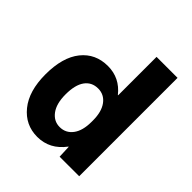

<svg xmlns="http://www.w3.org/2000/svg" viewBox="-206 -888 1035 1035"><g transform="rotate(45 312.0 -370.0)"><path d="M553 -750V0H404L401 -72H399Q338 10 243 10Q152 10 94 -61.5Q36 -133 36 -260Q36 -390 92 -460Q148 -530 243 -530Q333 -530 391 -457H393V-750ZM189 -260Q189 -190 217.5 -151.5Q246 -113 291 -113Q337 -113 365 -150Q393 -187 393 -255V-265Q393 -332 365 -369.5Q337 -407 291 -407Q243 -407 216 -370Q189 -333 189 -260Z"/></g></svg>

Font: Mplus 1p ExtraBold
Style: Regular
Weight: 800
Version: Version 1.061